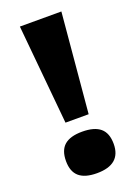

<svg xmlns="http://www.w3.org/2000/svg" viewBox="-132 -717 566 787"><g transform="rotate(-20 151.5 -323.5)"><path d="M100 -226 59 -660H240L201 -226ZM151 13Q99 13 73.5 -9Q48 -31 48 -77Q48 -124 73.5 -146Q99 -168 151 -168Q204 -168 230 -146Q256 -124 256 -77Q256 13 151 13Z"/></g></svg>

Font: Bricolage Grotesque ExtraBold
Style: Regular
Weight: 800
Designer: Mathieu Triay
Foundry: Atelier Triay
Version: Version 1.001;gftools[0.9.33.dev8+g029e19f]